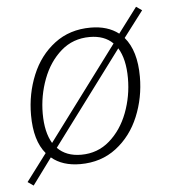

<svg xmlns="http://www.w3.org/2000/svg" viewBox="-50 -645 681 766"><g transform="rotate(-5 290.5 -261.5)"><path d="M546 -583 467 -479Q514 -424 514 -320Q514 -236 483 -161Q452 -86 391.5 -39.5Q331 7 247 7Q176 7 132 -30L54 76L31 60L113 -49Q68 -102 68 -205Q68 -290 99 -365Q130 -440 190.5 -486Q251 -532 335 -532Q403 -532 447 -498L523 -599ZM115 -207Q115 -132 142 -87L421 -461Q387 -495 328 -495Q261 -495 213 -453Q165 -411 140 -344.5Q115 -278 115 -207ZM466 -318Q466 -395 438 -440L159 -66Q194 -30 254 -30Q320 -30 368 -72Q416 -114 441 -180Q466 -246 466 -318Z"/></g></svg>

Font: Bitter Pro Light
Style: Italic
Weight: 300
Italic angle: -9°
Designer: Sol Matas, and Bitter project Authors
Foundry: Sol Matas
Version: Version 1.010